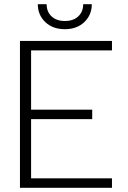

<svg xmlns="http://www.w3.org/2000/svg" viewBox="-20 -894 608 914"><path d="M160 -874H202Q202 -838 225.5 -816Q249 -794 289 -794Q329 -794 352.5 -816Q376 -838 376 -874H417Q417 -823 381.5 -789Q346 -755 289 -755Q231 -755 195.5 -789Q160 -823 160 -874ZM75 -699H513V-654H128V-372H419V-327H128V-45H513V0H75Z"/></svg>

Font: Prompt ExtraLight
Style: Regular
Weight: 275
Designer: Katatrad Team
Foundry: CadsonDemak
Version: Version 1.000